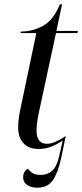

<svg xmlns="http://www.w3.org/2000/svg" viewBox="-20 -679 380 888"><path d="M152 189Q123 189 105 176Q87 163 87 142Q87 114 109 101Q119 115 132.5 122.5Q146 130 168 130Q199 130 220.5 111.5Q242 93 253 46L270 -29Q245 -12 217.5 -1Q190 10 159 10Q113 10 88.5 -16.5Q64 -43 64 -90Q64 -110 67 -133.5Q70 -157 78 -192L148 -526H75L76 -533Q131 -533 179 -559.5Q227 -586 257 -659H267L241 -536H340L338 -526H239L162 -169Q154 -132 151.5 -111.5Q149 -91 149 -76Q149 -14 197 -14Q216 -14 239.5 -24.5Q263 -35 284 -50L263 52Q248 120 224.5 154.5Q201 189 152 189Z"/></svg>

Font: Noto Serif Display Condensed
Style: Italic
Weight: 400
Width: 3
Italic angle: -12°
Designer: Monotype Design Team
Foundry: Monotype Imaging Inc.
Version: Version 2.009